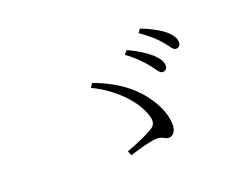

<svg xmlns="http://www.w3.org/2000/svg" viewBox="-90 -888 1179 911"><g transform="rotate(-20 500.0 -432.5)"><path d="M662 -528C684 -502 694 -477 710 -477C724 -477 734 -485 734 -501C734 -522 722 -540 697 -564C672 -586 635 -611 584 -634L569 -615C612 -585 640 -554 662 -528ZM758 -610C781 -584 792 -559 807 -559C821 -559 831 -567 831 -584C831 -604 819 -624 792 -647C768 -667 730 -688 679 -708L665 -690C710 -659 735 -636 758 -610ZM426 -180 435 -157C497 -176 546 -190 577 -190C606 -190 609 -174 632 -174C651 -174 669 -192 669 -225C669 -267 654 -313 623 -361C577 -432 503 -497 378 -543L364 -523C479 -468 560 -377 582 -299C590 -269 583 -252 559 -239C533 -224 487 -202 426 -180Z"/></g></svg>

Font: Noto Serif CJK KR Light
Style: Regular
Weight: 300
Designer: Ryoko NISHIZUKA 西塚涼子 (kana & ideographs); Frank Grießhammer (Latin, Greek & Cyrillic); Wenlong ZHANG 张文龙 (bopomofo); San
Foundry: Adobe
Version: Version 2.001;hotconv 1.1.0;makeotfexe 2.6.0